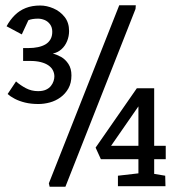

<svg xmlns="http://www.w3.org/2000/svg" viewBox="-20 -711 656 731"><path d="M126 -315Q98 -315 75.5 -320.5Q53 -326 36 -335Q19 -344 9 -353L41 -401Q58 -386 79 -375Q100 -364 125 -364Q143 -364 155 -369.5Q167 -375 174 -384Q181 -393 184 -402.5Q187 -412 187 -420Q187 -432 181.5 -443Q176 -454 164.5 -462Q153 -470 135.5 -474.5Q118 -479 95 -479H68V-528H88Q108 -528 124.5 -531.5Q141 -535 153 -542Q165 -549 172 -561Q179 -573 179 -590Q179 -607 170.5 -618.5Q162 -630 149.5 -635Q137 -640 125 -640Q114 -640 104.5 -638.5Q95 -637 88 -634L63 -580L5 -611Q18 -635 36 -653Q54 -671 78 -680.5Q102 -690 133 -690Q158 -690 183.5 -679Q209 -668 226 -646.5Q243 -625 243 -593Q243 -573 235.5 -554.5Q228 -536 214 -523.5Q200 -511 181 -507Q197 -503 213 -494Q229 -485 240.5 -467.5Q252 -450 252 -424Q252 -395 240.5 -374.5Q229 -354 210.5 -340.5Q192 -327 170 -321Q148 -315 126 -315ZM429 -2V-42L507 -51V-105H364L344 -149L501 -375H567V-156H611V-105H567V-49L609 -42L610 -2ZM403 -156H507V-306ZM169 0 166 -13 434 -691H497L496 -677L229 0Z"/></svg>

Font: Kreon Medium
Style: Regular
Weight: 500
Version: Version 2.002